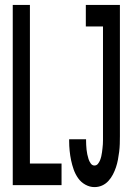

<svg xmlns="http://www.w3.org/2000/svg" viewBox="-20 -755 540 783"><path d="M32 0V-735H102V-88H231V0ZM365 8Q346 8 328 -2Q310 -12 298.5 -28.5Q287 -45 280.5 -63.5Q274 -82 270 -101Q266 -120 264 -140Q262 -160 262 -180V-187H331V-183Q331 -174 331.5 -164Q332 -154 333 -144.5Q334 -135 336 -125.5Q338 -116 341 -106.5Q344 -97 350 -88.5Q356 -80 365 -80Q374 -80 379.5 -87Q385 -94 388 -101.5Q391 -109 393 -117.5Q395 -126 396 -134Q397 -142 398 -150.5Q399 -159 399.5 -167Q400 -175 400 -183.5Q400 -192 400 -200V-647H330V-735H469V-200Q469 -184 468.5 -168Q468 -152 466 -136Q464 -120 461 -104Q458 -88 453 -73Q448 -58 440.5 -43.5Q433 -29 422 -17Q411 -5 396.5 1.5Q382 8 365 8Z"/></svg>

Font: Iosevka Term Semibold
Style: Regular
Weight: 600
Monospace: yes
Designer: Belleve Invis
Foundry: Belleve Invis
Version: Version 31.4.0